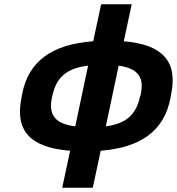

<svg xmlns="http://www.w3.org/2000/svg" viewBox="-20 -699 828 898"><path d="M83 -256 81 -244C48 -88 121 -8 308 6L271 179H414L451 6C639 -9 749 -87 778 -244L780 -256C813 -412 740 -491 559 -506L596 -679H453L416 -506C225 -492 112 -414 83 -256ZM224 -248 225 -252C244 -339 293 -380 392 -392L332 -108C238 -120 204 -161 224 -248ZM475 -108 535 -392C626 -379 657 -337 637 -252L635 -248C617 -163 571 -121 475 -108Z"/></svg>

Font: LT Wave Bold
Style: Italic
Weight: 700
Designer: Daniel Lyons
Version: Version 2.5 (Glyphs App)